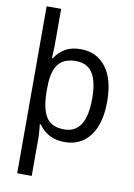

<svg xmlns="http://www.w3.org/2000/svg" viewBox="-106 -826 790 1132"><g transform="rotate(10 289.5 -260.0)"><path d="M322 10Q220 10 166 -68H160Q162 -52 164 -28Q166 -4 166 16V240H79V-760H166V-536Q166 -515 163 -464H167Q192 -502 229 -524Q266 -546 322 -546Q417 -546 472.5 -474.5Q528 -403 528 -269Q528 -134 472.5 -62Q417 10 322 10ZM306 -472Q232 -472 199 -427Q166 -382 166 -288V-269Q166 -165 197.5 -114Q229 -63 307 -63Q438 -63 438 -270Q438 -372 406 -422Q374 -472 306 -472Z"/></g></svg>

Font: Noto Sans Display
Style: Regular
Weight: 400
Designer: Monotype Design team
Foundry: Monotype Imaging Inc.
Version: Version 1.000